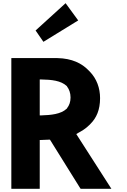

<svg xmlns="http://www.w3.org/2000/svg" viewBox="-20 -1176 794 1203"><path d="M51 6 52 7H228L229 6V-299H239C252 -299 269 -300 288 -301H293L483 4L486 7H678L458 -336L467 -341V-342C493 -355 518 -371 539 -392L547 -400C584 -437 607 -487 607 -561C607 -624 586 -683 542 -728L535 -735C493 -779 431 -810 340 -812H52L51 -811ZM229 -678H239C303 -677 362 -671 398 -637L400 -635V-634C413 -617 422 -594 422 -565C422 -537 414 -516 400 -498V-497L398 -495C361 -460 298 -455 239 -453H229ZM252 -914 470 -1048 391 -1156 203 -985Z"/></svg>

Font: Hussar Woodtype
Style: SeBd
Weight: 900
Foundry: Cannot Into Space Fonts
Version: Version 1.07